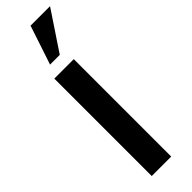

<svg xmlns="http://www.w3.org/2000/svg" viewBox="-295 -871 871 871"><g transform="rotate(-45 140.5 -435.5)"><path d="M62.5 0V-625H187.5V0ZM93.8 -683.6 156.2 -871.1H281.2L156.2 -683.6Z"/></g></svg>

Font: Oswald-Regular
Style: Regular
Weight: 400
Designer: vernon adams
Foundry: vernon adams
Version: Version 2.002; ttfautohint (v0.92.18-e454-dirty) -l 8 -r 50 